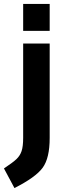

<svg xmlns="http://www.w3.org/2000/svg" viewBox="-54 -720 333 970"><path d="M63 -24V-500H197V-23Q197 79 161.5 127.5Q126 176 19 230L-34 131Q11 101 29 84Q47 67 55 43.5Q63 20 63 -24ZM63 -564V-700H197V-564Z"/></svg>

Font: Titillium Web[RUS by Daymarius]
Style: Bold
Weight: 700
Designer: Cyrillization by Daymarius
Foundry: Cyrillization by Daymarius
Version: Version 1.002 September 11, 2018